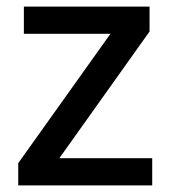

<svg xmlns="http://www.w3.org/2000/svg" viewBox="-20 -559 515 579"><path d="M439 0V-82H159L431 -464V-539H52V-457H313L35 -67V0Z"/></svg>

Font: Noto Sans Gujarati UI Medium
Style: Regular
Weight: 500
Designer: Jelle Bosma - Monotype Design Team, Universal Thirst
Foundry: Monotype Imaging Inc.
Version: Version 2.106